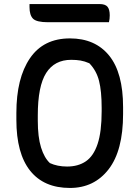

<svg xmlns="http://www.w3.org/2000/svg" viewBox="-20 -910 690 950"><path d="M326 -720Q451 -720 520 -635Q589 -550 589 -380V-346Q589 -165 517.5 -72.5Q446 20 326 20Q197 20 129 -65.5Q61 -151 61 -317V-351Q61 -523 128 -621.5Q195 -720 326 -720ZM167 -313Q167 -232 183 -180.5Q199 -129 227 -103Q264 -86 312 -86Q367 -86 405 -112Q443 -138 463 -198Q483 -258 483 -360V-376Q483 -459 470 -510Q457 -561 422 -597Q399 -607 378.5 -610.5Q358 -614 332 -614Q250 -614 208.5 -549Q167 -484 167 -339ZM126 -890H472Q501 -890 512 -876.5Q523 -863 523 -834Q523 -825 522 -816.5Q521 -808 519 -800H218Q161 -800 143.5 -817.5Q126 -835 126 -875Z"/></svg>

Font: Recursive Sn Csl St Med
Style: Regular
Weight: 500
Version: Version 1.079;hotconv 1.0.112;makeotfexe 2.5.65598; ttfautoh